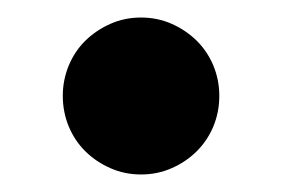

<svg xmlns="http://www.w3.org/2000/svg" viewBox="-20 -182 320 218"><path d="M229 -73.2Q229 -54.7 222.2 -38.3Q215.3 -22 203.1 -10Q190.9 2 174.8 9Q158.7 16.1 140.1 16.1Q121.6 16.1 105.5 9Q89.4 2 77.1 -10Q64.9 -22 58.1 -38.3Q51.3 -54.7 51.3 -73.2Q51.3 -91.3 58.1 -107.7Q64.9 -124 77.1 -136Q89.4 -147.9 105.5 -155Q121.6 -162.1 140.1 -162.1Q158.7 -162.1 174.8 -155Q190.9 -147.9 203.1 -136Q215.3 -124 222.2 -107.7Q229 -91.3 229 -73.2Z"/></svg>

Font: Aclonica
Style: Regular
Weight: 400
Version: Version 1.001